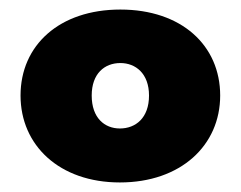

<svg xmlns="http://www.w3.org/2000/svg" viewBox="-20 -729 504 402"><path d="M232 -709C104 -709 23 -634 23 -529C23 -425 104 -347 231 -347C359 -347 441 -425 441 -529C441 -634 360 -709 232 -709ZM232 -597C264 -597 292 -575 292 -529C292 -482 264 -460 231 -460C199 -460 172 -482 172 -529C172 -575 199 -597 232 -597Z"/></svg>

Font: Poppins STUK1
Style: Regular
Weight: 400
Designer: Jonny Pinhorn (original), Sammy Jo Hughes (modified version)
Foundry: Type Mafia
Version: Version 1.002;hotconv 1.0.109;makeotfexe 2.5.65596